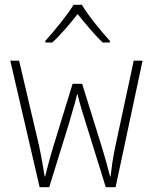

<svg xmlns="http://www.w3.org/2000/svg" viewBox="-20 -784 640 804"><path d="M170 -613V-606H199C236 -640 276 -688 305 -725C335 -688 374 -640 410 -606H440V-613C403 -653 347 -722 323 -764H288C263 -722 207 -654 170 -613ZM146 0H186L270 -271C280 -308 293 -348 303 -389H305C314 -348 327 -309 339 -270L423 0H464L577 -530H540L464 -176C451 -115 448 -86 443 -45H441C432 -78 423 -115 405 -173L324 -433H284L204 -173C186 -114 177 -76 169 -45H167C160 -86 156 -115 143 -176L60 -530H23Z"/></svg>

Font: Noto Sans Mono ExtraLight
Style: Regular
Weight: 200
Designer: Monotype Design Team
Foundry: Monotype Imaging Inc.
Version: Version 2.014